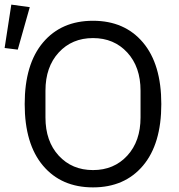

<svg xmlns="http://www.w3.org/2000/svg" viewBox="-45 -800 777 832"><path d="M32 -585 -25 -592 4 -780 84 -769ZM574.5 -82Q495 12 358 12Q221 12 141.5 -82Q62 -176 62 -349Q62 -522 141.5 -616Q221 -710 358 -710Q495 -710 574.5 -616Q654 -522 654 -349Q654 -176 574.5 -82ZM564 -291V-407Q564 -510 506.5 -572.5Q449 -635 358 -635Q267 -635 209.5 -572.5Q152 -510 152 -407V-291Q152 -188 209.5 -125.5Q267 -63 358 -63Q449 -63 506.5 -125.5Q564 -188 564 -291Z"/></svg>

Font: Anuphan
Style: Regular
Weight: 400
Designer: Mike Abbink, Paul van der Laan, Pieter van Rosmalen, Mint Tantisuwanna
Foundry: Bold Monday; Cadson Demak
Version: Version 3.002;hotconv 1.0.109;makeotfexe 2.5.65596